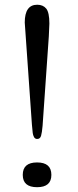

<svg xmlns="http://www.w3.org/2000/svg" viewBox="-20 -779 324 799"><path d="M157.2 -255.4Q154.8 -227.1 150.9 -213.9Q147 -200.7 134.8 -200.7Q126 -200.7 121.6 -208.5Q117.2 -216.8 116.2 -225.6Q115.2 -234.4 112.8 -260.7L83 -685.1Q83 -759.3 134.8 -759.3Q159.2 -759.3 172.4 -743.2Q185.5 -727.1 185.5 -680.7L183.1 -627ZM134.3 0Q74.7 0 74.7 -51.3Q74.7 -103 134.3 -103Q193.8 -103 193.8 -51.3Q193.8 0 134.3 0Z"/></svg>

Font: inglobal
Style: Regular
Weight: 400
Designer: Andrey Kochetov, Denis Davydov, Evgeny Yurtaev
Foundry: inglobal
Version: Version 1.00 September 25, 2014, initial release